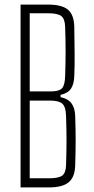

<svg xmlns="http://www.w3.org/2000/svg" viewBox="-20 -820 411 840"><path d="M70 0V-800H189Q251 -800 277.5 -777.5Q304 -755 305 -702Q306 -632 306.5 -583.5Q307 -535 305 -488Q304 -452 290.5 -432Q277 -412 245 -405V-395Q278 -388 293 -367.5Q308 -347 309 -312Q311 -253 311 -205Q311 -157 309 -98Q308 -46 281 -23Q254 0 193 0ZM110 -420H201Q239 -420 251.5 -434Q264 -448 265 -488Q267 -547 267 -595.5Q267 -644 265 -702Q264 -737 248.5 -749.5Q233 -762 189 -762H110ZM110 -40H193Q237 -40 252.5 -52Q268 -64 269 -98Q271 -157 271 -205.5Q271 -254 269 -312Q268 -352 253 -366Q238 -380 197 -380H110Z"/></svg>

Font: Big Shoulders Text Thin
Style: Regular
Weight: 100
Designer: Patric King
Foundry: XO Type Co
Version: Version 1.000; ttfautohint (v1.8.2)